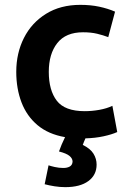

<svg xmlns="http://www.w3.org/2000/svg" viewBox="-20 -558 531 791"><path d="M249 213Q227 213 205 209.5Q183 206 164 201L180 123Q188 126 205.5 130Q223 134 241 134Q257 134 267.5 128Q278 122 279 108Q279 95 266.5 84.5Q254 74 223 66Q227 54 234 37.5Q241 21 248 7Q179 -5 134.5 -42.5Q90 -80 68.5 -136.5Q47 -193 47 -262Q47 -339 78.5 -401.5Q110 -464 169.5 -501Q229 -538 311 -538Q353 -538 388.5 -530.5Q424 -523 454 -510L426 -405Q405 -413 380 -419Q355 -425 322 -425Q251 -425 216 -380.5Q181 -336 181 -262Q181 -186 214 -143Q247 -100 329 -100Q359 -100 389.5 -105.5Q420 -111 443 -122L463 -14Q441 -4 406.5 3.5Q372 11 332 12Q329 19 326 26Q323 33 321 39Q352 54 365 75Q378 96 378 120Q378 163 344 188Q310 213 249 213Z"/></svg>

Font: Ubuntu Sans
Style: Bold
Weight: 700
Designer: Dalton Maag Ltd
Foundry: Dalton Maag Ltd
Version: Version 1.006; ttfautohint (v1.8.4.7-5d5b)